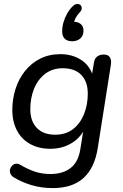

<svg xmlns="http://www.w3.org/2000/svg" viewBox="-20 -773 630 982"><path d="M250 189Q191 189 140 173.5Q89 158 49 133Q37 125 33 114Q29 103 31.5 92.5Q34 82 42 74Q50 66 61.5 64.5Q73 63 86 71Q121 92 157.5 104.5Q194 117 238 117Q302 117 341.5 86Q381 55 391 -11L409 -122L417 -121Q393 -69 345.5 -40.5Q298 -12 237 -12Q179 -12 135 -36Q91 -60 67 -105Q43 -150 43 -211Q43 -267 59.5 -318.5Q76 -370 108 -410Q140 -450 185.5 -473Q231 -496 289 -496Q349 -496 394.5 -467Q440 -438 457 -380L446 -363L460 -450Q463 -473 476.5 -483.5Q490 -494 511 -494Q533 -494 542 -480Q551 -466 547 -441L480 -16Q464 86 407 137.5Q350 189 250 189ZM262 -84Q317 -84 354 -113Q391 -142 410 -190Q429 -238 429 -294Q429 -355 396 -389.5Q363 -424 301 -424Q248 -424 210.5 -395Q173 -366 154 -318.5Q135 -271 135 -215Q135 -153 168.5 -118.5Q202 -84 262 -84ZM349 -562Q324 -562 311 -575Q298 -588 298 -613Q298 -636 305 -660Q312 -684 324.5 -705.5Q337 -727 353 -742Q363 -752 374 -752.5Q385 -753 391.5 -747Q398 -741 398 -730.5Q398 -720 387 -709Q373 -694 365.5 -678.5Q358 -663 356 -646L353 -662Q379 -662 393 -650Q407 -638 407 -616Q407 -591 391 -576.5Q375 -562 349 -562Z"/></svg>

Font: Nunito Medium
Style: Italic
Weight: 500
Designer: Vernon Adams
Foundry: Vernon Adams
Version: Version 3.601